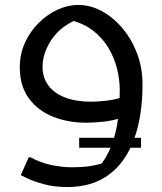

<svg xmlns="http://www.w3.org/2000/svg" viewBox="-20 -496 656 776"><path d="M300 101V61H550V101ZM252 260Q198 260 155.5 248Q113 236 88.5 224Q64 212 64 212L96 140H104Q142 161 185.5 170.5Q229 180 268 180Q317 180 349 174.5Q381 169 412 158L376 184Q411 143 430 93.5Q449 44 456.5 -12.5Q464 -69 464 -132Q464 -174 453 -218.5Q442 -263 418 -303Q394 -343 355 -373Q316 -403 259 -416L317 -428Q231 -397 191.5 -340.5Q152 -284 152 -226Q152 -182 175.5 -150.5Q199 -119 243 -102Q287 -85 348 -85Q374 -85 410 -89Q446 -93 479 -105L471 -20Q435 -8 396 -4Q357 0 328 0Q256 0 195 -24Q134 -48 97 -98Q60 -148 60 -224Q60 -277 80.5 -322.5Q101 -368 135.5 -402.5Q170 -437 212 -456.5Q254 -476 296 -476Q346 -476 392.5 -450.5Q439 -425 476 -380.5Q513 -336 534.5 -278.5Q556 -221 556 -156Q556 -26 521.5 67.5Q487 161 419.5 210.5Q352 260 252 260Z"/></svg>

Font: Kufam
Style: Regular
Weight: 400
Designer: Wael Morcos, Artur Schmal
Foundry: Original Type
Version: Version 1.301; ttfautohint (v1.8.3)